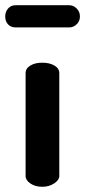

<svg xmlns="http://www.w3.org/2000/svg" viewBox="-48 -715 326 735"><path d="M179 -435V-41Q179 -26 159.5 -13Q140 0 114 0Q87 0 68.5 -12.5Q50 -25 50 -41V-435Q50 -453 68 -464Q86 -475 114 -475Q142 -475 160.5 -464Q179 -453 179 -435ZM-28 -652Q-28 -670 -17 -682.5Q-6 -695 12 -695H217Q233 -695 245.5 -682.5Q258 -670 258 -652Q258 -634 245.5 -622Q233 -610 217 -610H12Q-6 -610 -17 -621.5Q-28 -633 -28 -652Z"/></svg>

Font: Dosis
Style: Bold
Weight: 700
Designer: Edgar Tolentino, Pablo Impallari, Igino Marini
Foundry: Edgar Tolentino, Pablo Impallari, Igino Marini
Version: Version 1.007